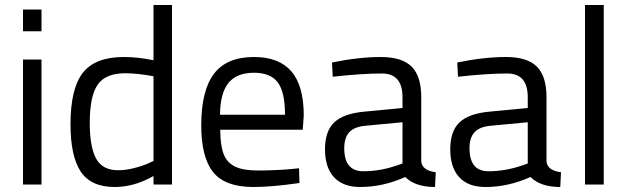

<svg xmlns="http://www.w3.org/2000/svg" viewBox="-20 -738 2513 768"><path d="M72 0ZM72 -500H146V0H72ZM72 -700H146V-613H72Z M262 -241Q262 -384 311.5 -447Q361 -510 475 -510Q532 -510 594 -497V-718H668V0H594V-34Q517 10 439 10Q344 10 303 -51.5Q262 -113 262 -241ZM574 -85 594 -94V-433Q529 -445 481 -445Q402 -445 370.5 -399Q339 -353 339 -247Q339 -150 364.5 -103.5Q390 -57 453 -57Q482 -57 516 -65.5Q550 -74 574 -85Z M785 -237Q785 -376 836 -443Q887 -510 996 -510Q1096 -510 1145.5 -452.5Q1195 -395 1195 -276L1191 -219H861Q861 -157 874.5 -122Q888 -87 920.5 -71.5Q953 -56 1011 -56Q1040 -56 1078 -57.5Q1116 -59 1147 -62L1176 -65L1178 -6Q1067 10 994 10Q880 10 832.5 -49.5Q785 -109 785 -237ZM1120 -279Q1120 -370 1091 -408.5Q1062 -447 996 -447Q927 -447 894 -406.5Q861 -366 860 -279Z M1280 -141Q1280 -213 1316.5 -248Q1353 -283 1433 -291L1590 -306V-349Q1590 -444 1508 -444Q1427 -444 1311 -431L1308 -488Q1415 -510 1503 -510Q1588 -510 1626.5 -471.5Q1665 -433 1665 -349V-93Q1668 -56 1723 -49L1720 10Q1641 10 1601 -30Q1512 10 1421 10Q1352 10 1316 -29Q1280 -68 1280 -141ZM1567 -76 1590 -84V-249L1442 -235Q1397 -231 1377 -209Q1357 -187 1357 -145Q1357 -53 1433 -53Q1500 -53 1567 -76Z M1781 -141Q1781 -213 1817.5 -248Q1854 -283 1934 -291L2091 -306V-349Q2091 -444 2009 -444Q1928 -444 1812 -431L1809 -488Q1916 -510 2004 -510Q2089 -510 2127.5 -471.5Q2166 -433 2166 -349V-93Q2169 -56 2224 -49L2221 10Q2142 10 2102 -30Q2013 10 1922 10Q1853 10 1817 -29Q1781 -68 1781 -141ZM2068 -76 2091 -84V-249L1943 -235Q1898 -231 1878 -209Q1858 -187 1858 -145Q1858 -53 1934 -53Q2001 -53 2068 -76Z M2320 -718H2395V0H2320Z"/></svg>

Font: Cairo
Style: Regular
Weight: 400
Designer: Mohamed Gaber, the designers of Titillium
Foundry: Kief Type Foundry
Version: Version 2.009; ttfautohint (v1.5.33-1714) -l 8 -r 50 -G 200 